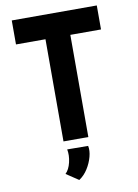

<svg xmlns="http://www.w3.org/2000/svg" viewBox="-103 -803 792 1103"><g transform="rotate(-10 293.0 -251.0)"><path d="M45 -736H541V-596H362V0H217V-596H45ZM268 234 196 186Q218 165 227.5 124.5Q237 84 230 49L352 50Q358 78 348.5 113.5Q339 149 318.5 181.5Q298 214 268 234Z"/></g></svg>

Font: Reem Kufi
Style: Bold
Weight: 700
Designer: Khaled Hosny
Version: Version 1.001